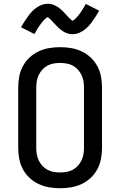

<svg xmlns="http://www.w3.org/2000/svg" viewBox="-20 -994 640 1022"><path d="M300 8Q271 8 241.5 3Q212 -2 185.5 -14.5Q159 -27 137.5 -47Q116 -67 102 -93Q88 -119 82.5 -148Q77 -177 77 -206V-529Q77 -558 82.5 -587Q88 -616 102 -642Q116 -668 137.5 -688Q159 -708 185.5 -720.5Q212 -733 241.5 -738Q271 -743 300 -743Q329 -743 358.5 -738Q388 -733 414.5 -720.5Q441 -708 462.5 -688Q484 -668 498 -642Q512 -616 517.5 -587Q523 -558 523 -529V-206Q523 -177 517.5 -148Q512 -119 498 -93Q484 -67 462.5 -47Q441 -27 414.5 -14.5Q388 -2 358.5 3Q329 8 300 8ZM300 -76Q317 -76 334.5 -79Q352 -82 367 -90Q382 -98 394 -111Q406 -124 413.5 -139.5Q421 -155 424 -172Q427 -189 427 -206V-529Q427 -546 424 -563Q421 -580 413.5 -595.5Q406 -611 394 -624Q382 -637 367 -645Q352 -653 334.5 -656Q317 -659 300 -659Q283 -659 265.5 -656Q248 -653 233 -645Q218 -637 206 -624Q194 -611 186.5 -595.5Q179 -580 176 -563Q173 -546 173 -529V-206Q173 -189 176 -172Q179 -155 186.5 -139.5Q194 -124 206 -111Q218 -98 233 -90Q248 -82 265.5 -79Q283 -76 300 -76ZM366 -812Q361 -812 355.5 -812.5Q350 -813 345 -814.5Q340 -816 335.5 -817.5Q331 -819 326 -821.5Q321 -824 317 -826.5Q313 -829 309 -832Q305 -835 300.5 -838.5Q296 -842 292 -845.5Q288 -849 284.5 -853Q281 -857 277.5 -860.5Q274 -864 270.5 -867.5Q267 -871 263 -875.5Q259 -880 255.5 -884Q252 -888 248.5 -891Q245 -894 240.5 -898Q236 -902 234 -902Q230 -902 227 -899Q224 -896 219.5 -892.5Q215 -889 213 -886Q211 -883 208.5 -880.5Q206 -878 203.5 -875Q201 -872 198.5 -868.5Q196 -865 193.5 -861.5Q191 -858 188 -854Q185 -850 182 -845Q179 -840 176 -835Q173 -830 170 -824.5Q167 -819 163 -813L92 -849Q102 -867 112 -882Q122 -897 131 -909.5Q140 -922 150 -932.5Q160 -943 173 -952.5Q186 -962 201.5 -968Q217 -974 234 -974Q239 -974 244.5 -973.5Q250 -973 255 -971.5Q260 -970 264.5 -968.5Q269 -967 274 -964.5Q279 -962 283 -959.5Q287 -957 291 -954.5Q295 -952 299.5 -948Q304 -944 308 -940.5Q312 -937 315.5 -933.5Q319 -930 322.5 -926Q326 -922 329.5 -918.5Q333 -915 337 -910.5Q341 -906 344.5 -902Q348 -898 351.5 -895Q355 -892 359.5 -888Q364 -884 366 -884Q370 -884 373 -887Q376 -890 380.5 -894Q385 -898 387 -900.5Q389 -903 391.5 -905.5Q394 -908 396.5 -911Q399 -914 401.5 -917.5Q404 -921 406.5 -924.5Q409 -928 412 -932.5Q415 -937 418 -941.5Q421 -946 424 -951Q427 -956 430 -961.5Q433 -967 437 -973L508 -937Q498 -919 488 -904Q478 -889 469 -876.5Q460 -864 450 -853.5Q440 -843 427 -833.5Q414 -824 398.5 -818Q383 -812 366 -812Z"/></svg>

Font: Iosevka SS04 Medium Extended
Style: Regular
Weight: 500
Width: 7
Monospace: yes
Designer: Belleve Invis
Foundry: Belleve Invis
Version: Version 19.0.0; ttfautohint (v1.8.4)